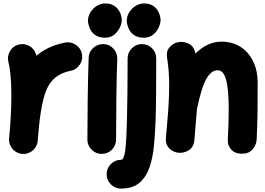

<svg xmlns="http://www.w3.org/2000/svg" viewBox="-20 -815 1549 1121"><path d="M108.4 83.5C122.6 85 136.2 83 149.4 77.1C149.9 76.7 150.4 76.7 150.9 76.7V76.2C171.9 66.9 187 51.3 195.3 29.3C195.3 28.8 195.3 28.3 195.8 27.8V27.3C198.2 21 199.7 14.6 200.2 8.3C202.6 -16.1 205.1 -42.5 207 -71.3C213.4 -137.7 222.7 -193.8 234.4 -239.7C257.8 -331.5 302.7 -383.8 392.1 -401.4C414.6 -405.8 432.1 -417.5 445.3 -437C458.5 -456.5 462.9 -477.5 458.5 -500C454.1 -522.5 442.4 -540 422.9 -553.2C403.3 -566.4 382.3 -570.8 359.9 -566.4C289.1 -552.7 234.9 -525.4 192.4 -489.7C191.9 -492.2 190.9 -495.1 189.9 -498C183.6 -520 170.4 -536.1 149.9 -547.4C129.4 -558.6 108.4 -560.5 86.4 -554.2C64.5 -547.9 48.3 -534.7 37.1 -514.2C25.9 -493.2 23.4 -472.2 29.8 -450.2C34.2 -434.6 38.1 -409.2 41.5 -374C44.9 -338.4 46.4 -300.3 46.4 -259.8C46.4 -199.7 43.5 -136.2 39.6 -81.1C37.6 -59.1 35.6 -36.1 33.7 -14.6C33.7 -12.2 33.7 -10.3 33.2 -8.3C31.7 5.9 33.7 19.5 39.6 32.7C40 33.2 40 33.7 40 34.2H40.5C49.8 55.2 65.4 70.3 87.4 78.6C87.9 78.6 88.4 78.6 88.9 79.1H89.4C95.7 81.5 102.1 83 108.4 83.5Z M493.7 -694.8C493.7 -683.1 496.6 -669.4 502.4 -653.8C514.2 -622.6 541.5 -594.7 592.8 -594.7C614.3 -594.7 632.3 -600.6 647 -612.3C676.3 -635.7 690.9 -672.4 690.9 -698.2C690.9 -710 688 -723.6 681.6 -738.8C669.4 -769 642.1 -794.9 595.2 -794.9C540.5 -794.9 493.7 -744.6 493.7 -694.8ZM585 -557.6H581.1C560.1 -557.6 541 -550.3 524.4 -535.2C507.3 -520 498.5 -501 497.6 -478C492.7 -360.4 490.2 -102.1 490.2 0C490.2 22.9 498.5 42.5 515.1 59.1C531.2 75.2 550.8 83.5 573.7 83.5C596.7 83.5 616.7 75.2 633.3 59.1C649.4 42.5 657.7 22.9 657.7 0C657.7 -99.6 659.7 -360.8 664.6 -470.2V-474.1C664.6 -495.6 657.2 -514.6 642.1 -531.2C627 -547.9 607.9 -556.6 585 -557.6Z M808.6 -557.6C785.6 -557.6 766.1 -549.3 750 -533.2C733.4 -517.1 725.1 -497.1 725.1 -474.1C725.1 -324.2 723.6 -206.5 721.2 -113.3C716.8 39.6 711.9 118.2 686 118.2C663.1 118.2 643.6 126.5 627 143.1C610.8 159.2 602.5 179.2 602.5 202.1C602.5 225.1 610.8 244.6 627 261.2C643.6 277.8 663.1 286.1 686 286.1C731.4 286.1 767.6 274.9 793.9 252.4C820.3 230 839.8 199.7 853 162.1C865.7 124.5 874.5 82 878.9 35.6C883.3 -10.7 886.2 -58.1 888.2 -106.4C891.6 -203.6 892.1 -324.2 892.1 -474.1C892.1 -497.1 883.8 -517.1 867.7 -533.2C851.6 -549.3 831.5 -557.6 808.6 -557.6ZM720.2 -694.8C720.2 -683.1 723.1 -669.4 729 -653.8C740.7 -622.6 768.1 -594.7 819.3 -594.7C840.8 -594.7 858.9 -600.6 873.5 -612.3C902.8 -635.7 917.5 -672.4 917.5 -698.2C917.5 -710 914.6 -723.6 908.2 -738.8C896 -769 868.7 -794.9 821.8 -794.9C767.1 -794.9 720.2 -744.6 720.2 -694.8Z M948.7 -11.7C946.3 15.1 953.1 36.1 968.3 51.3C983.4 66.4 1001.5 74.7 1021.5 76.7C1042.5 79.1 1063 74.2 1082.5 62C1101.6 49.8 1112.3 30.8 1114.7 3.9C1121.1 -65.9 1126 -125 1129.9 -177.2V-178.2C1138.2 -218.8 1147.5 -255.9 1158.2 -290.5C1179.7 -358.9 1209 -404.8 1251.5 -404.8C1296.9 -404.8 1315.4 -328.6 1315.4 -174.8C1315.4 -124.5 1313.5 -65.9 1310.1 1C1308.6 22.5 1315.4 41.5 1330.1 58.1C1344.2 74.2 1365.2 82.5 1392.6 82.5C1419.4 82.5 1439.9 74.2 1454.6 57.1C1469.2 40 1477.1 21.5 1478.5 0.5C1484.4 -109.4 1484.4 -226.6 1484.4 -332.5C1484.4 -377.9 1476.1 -418.5 1459 -454.6C1424.8 -526.9 1360.4 -571.8 1272.9 -571.8C1213.9 -571.8 1163.1 -543.9 1120.6 -502.4C1116.2 -530.3 1103 -549.3 1081.5 -560.1C1060.1 -570.3 1038.6 -573.2 1016.6 -567.9C997.6 -563.5 981.9 -553.2 968.8 -537.6C955.6 -522 951.2 -501.5 955.6 -476.1C963.9 -424.8 967.8 -377 967.8 -315.9C967.8 -279.3 966.3 -237.3 963.4 -189C960 -140.6 955.1 -81.5 948.7 -11.7Z"/></svg>

Font: Mikhak Black
Style: Regular
Weight: 900
Designer: Amin Abedi
Version: Version 3.2